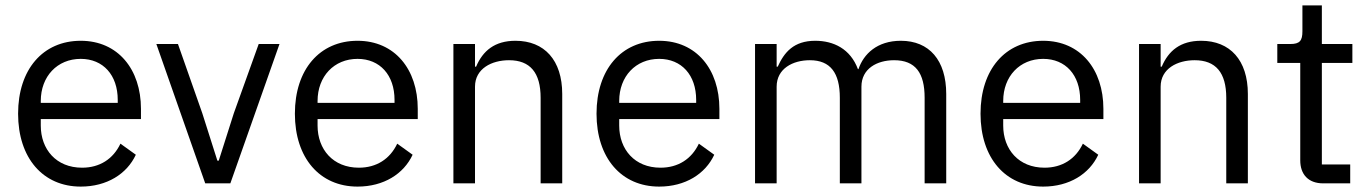

<svg xmlns="http://www.w3.org/2000/svg" viewBox="-20 -679 5072 711"><path d="M279 12C376 12 450 -35 483 -106L426 -147C399 -90 349 -58 284 -58C188 -58 131 -126 131 -214V-238H502V-276C502 -422 417 -528 279 -528C139 -528 47 -422 47 -258C47 -94 139 12 279 12ZM279 -461C362 -461 416 -401 416 -309V-298H131V-305C131 -396 192 -461 279 -461Z M833 0 1015 -516H938L846 -260L790 -84H785L729 -260L639 -516H559L740 0Z M1304 12C1401 12 1475 -35 1508 -106L1451 -147C1424 -90 1374 -58 1309 -58C1213 -58 1156 -126 1156 -214V-238H1527V-276C1527 -422 1442 -528 1304 -528C1164 -528 1072 -422 1072 -258C1072 -94 1164 12 1304 12ZM1304 -461C1387 -461 1441 -401 1441 -309V-298H1156V-305C1156 -396 1217 -461 1304 -461Z M1739 0V-358C1739 -425 1801 -456 1865 -456C1943 -456 1982 -410 1982 -317V0H2062V-331C2062 -456 1996 -528 1889 -528C1812 -528 1768 -491 1743 -432H1739V-516H1659V0Z M2421 12C2518 12 2592 -35 2625 -106L2568 -147C2541 -90 2491 -58 2426 -58C2330 -58 2273 -126 2273 -214V-238H2644V-276C2644 -422 2559 -528 2421 -528C2281 -528 2189 -422 2189 -258C2189 -94 2281 12 2421 12ZM2421 -461C2504 -461 2558 -401 2558 -309V-298H2273V-305C2273 -396 2334 -461 2421 -461Z M2856 0V-358C2856 -425 2916 -456 2979 -456C3055 -456 3090 -409 3090 -317V0H3170V-358C3170 -425 3228 -456 3291 -456C3370 -456 3404 -409 3404 -317V0H3484V-331C3484 -456 3421 -528 3316 -528C3228 -528 3178 -479 3159 -423H3157C3129 -498 3067 -528 2999 -528C2919 -528 2884 -485 2860 -432H2856V-516H2776V0Z M3843 12C3940 12 4014 -35 4047 -106L3990 -147C3963 -90 3913 -58 3848 -58C3752 -58 3695 -126 3695 -214V-238H4066V-276C4066 -422 3981 -528 3843 -528C3703 -528 3611 -422 3611 -258C3611 -94 3703 12 3843 12ZM3843 -461C3926 -461 3980 -401 3980 -309V-298H3695V-305C3695 -396 3756 -461 3843 -461Z M4278 0V-358C4278 -425 4340 -456 4404 -456C4482 -456 4521 -410 4521 -317V0H4601V-331C4601 -456 4535 -528 4428 -528C4351 -528 4307 -491 4282 -432H4278V-516H4198V0Z M4980 0V-70H4875V-446H4988V-516H4875V-659H4803V-563C4803 -528 4793 -516 4758 -516H4710V-446H4795V-85C4795 -34 4824 0 4880 0Z"/></svg>

Font: IBMKR
Style: Regular
Weight: 400
Designer: Mike Abbink; Paul van der Laan; Pieter van Rosmalen; Wujin Sim; Chorong Kim; Dohee Lee;
Foundry: Sandoll Inc.
Version: Version 1.002